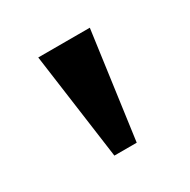

<svg xmlns="http://www.w3.org/2000/svg" viewBox="-74 -783 382 387"><g transform="rotate(-30 117.5 -590.0)"><path d="M91 -466 57 -714H177L143 -466Z"/></g></svg>

Font: Noto Serif Bengali SemiCondensed SemiBold
Style: Regular
Weight: 600
Width: 4
Designer: Juan Bruce, Universal Thirst, Indian Type Foundry and the Monotype Design Team.
Foundry: Monotype Imaging Inc.
Version: Version 2.003; ttfautohint (v1.8.4.7-5d5b)